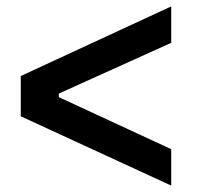

<svg xmlns="http://www.w3.org/2000/svg" viewBox="-20 -698 632 601"><path d="M45 -334V-460L516 -678V-564L164 -405V-394L516 -231V-117Z"/></svg>

Font: Myanmar Khyay
Style: Regular
Weight: 400
Designer: Danh Hong
Foundry: Google Inc.
Version: Version 1.10 March 4, 2015